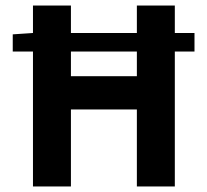

<svg xmlns="http://www.w3.org/2000/svg" viewBox="-20 -673 748 693"><path d="M682 -554V-487H611V0H474V-278H236V0H99V-487H26V-549L99 -554V-653H236V-554H474V-653H611V-554ZM474 -398V-487H236V-398Z"/></svg>

Font: Assistant
Style: Bold
Weight: 700
Designer: Hebrew By Ben Nathan, Latin by Paul Hunt
Version: Version 2.001;PS 002.001;hotconv 1.0.88;makeotf.lib2.5.64775